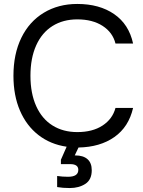

<svg xmlns="http://www.w3.org/2000/svg" viewBox="-20 -735 725 971"><path d="M564 -189H653Q631 -93 558.5 -42Q486 9 377 11L358 51H361Q401 51 422.5 70Q444 89 444 126Q444 174 411.5 195Q379 216 333 216Q297 216 269 211V155Q296 159 324 159Q376 159 376 124Q376 95 335 95H288V73L317 7Q235 -5 174.5 -52Q114 -99 81 -175.5Q48 -252 48 -352Q48 -462 88 -544Q128 -626 201.5 -670.5Q275 -715 371 -715Q483 -715 557.5 -663.5Q632 -612 653 -515H564Q550 -571 499 -604Q448 -637 371 -637Q299 -637 245.5 -603.5Q192 -570 163 -505.5Q134 -441 134 -352Q134 -263 163 -198.5Q192 -134 245.5 -100.5Q299 -67 371 -67Q448 -67 498.5 -100Q549 -133 564 -189Z"/></svg>

Font: CBA Beacon Sans
Style: Regular
Weight: 400
Designer: Wei Huang
Foundry: Wei Huang
Version: Version 1.002